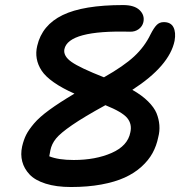

<svg xmlns="http://www.w3.org/2000/svg" viewBox="-20 -731 740 763"><path d="M262.2 12.2Q203.6 12.2 161.4 -1.2Q119.1 -14.6 97.4 -37.8Q75.7 -61 68.4 -89.1Q61 -117.2 67.9 -148.9Q74.2 -175.8 84 -195.3Q93.8 -214.8 115.2 -240.2Q136.7 -265.6 176.3 -294.4Q215.8 -323.2 275.9 -358.9Q226.1 -380.9 193.4 -404.1Q160.6 -427.2 145.5 -450.2Q130.4 -473.1 126 -498Q121.6 -522.9 127.9 -548.8Q147 -631.3 229 -671.1Q311 -710.9 469.2 -710.9Q514.2 -710.9 534.9 -690.7Q555.7 -670.4 549.8 -643.1Q545.9 -626 531.2 -615.2Q516.6 -604.5 497.1 -605Q251.5 -611.8 235.8 -535.2Q231 -508.3 264.2 -484.9Q297.4 -461.4 393.1 -423.8Q471.7 -468.3 513.2 -506.8Q554.7 -545.4 578.1 -594.2Q591.3 -620.1 602.5 -631.6Q613.8 -643.1 630.9 -643.1Q658.7 -643.1 669.2 -622.8Q679.7 -602.5 673.8 -568.8Q653.3 -469.2 505.9 -374Q544.4 -352.1 568.6 -327.9Q592.8 -303.7 602.1 -281Q611.3 -258.3 613.3 -233.9Q615.2 -209.5 608.9 -186Q602.1 -151.9 586.2 -122.8Q570.3 -93.8 542.2 -68.4Q514.2 -43 475.6 -25.4Q437 -7.8 382.8 2.2Q328.6 12.2 262.2 12.2ZM180.2 -133.8Q179.7 -129.9 178 -121.8Q176.3 -113.8 175.8 -109.9Q211.9 -95.2 272.9 -95.2Q359.9 -95.2 423.8 -123.3Q487.8 -151.4 498 -205.1Q505.4 -237.8 485.6 -262Q465.8 -286.1 398.9 -313Q314 -266.6 266.8 -234.1Q219.7 -201.7 202.4 -180.2Q185.1 -158.7 180.2 -133.8Z"/></svg>

Font: Shantell Sans Normal
Style: Italic
Weight: 500
Italic angle: -11.31°
Designer: Stephen Nixon, Anya Danilova, Shantell Martin
Foundry: Arrow Type
Version: Version 1.006;[559af2be0]